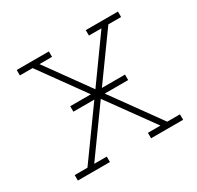

<svg xmlns="http://www.w3.org/2000/svg" viewBox="-120 -665 823 803"><g transform="rotate(-30 291.0 -264.0)"><path d="M40 0V-26.4H101.6L277.8 -271L111.3 -502H49.8V-528.3H205.1V-502H144.5L294.4 -293.9L443.8 -502H383.3V-528.3H538.6V-502H477.1L310.5 -271L486.8 -26.4H548.3V0H393.6V-26.4H454.1L293.9 -248L134.3 -26.4H194.8V0ZM167.8 -258.8V-285.2H432.3V-258.8Z"/></g></svg>

Font: Roboto Slab LO Thin
Style: Regular
Weight: 250
Designer: Google
Version: Version 2.00;September 28, 2018;FontCreator 11.5.0.2427 64-b